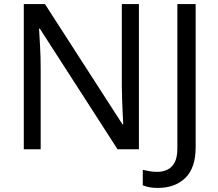

<svg xmlns="http://www.w3.org/2000/svg" viewBox="-20 -734 1073 944"><path d="M663 0H558L176 -593H172Q174 -558 177 -506Q180 -454 180 -399V0H97V-714H201L582 -123H586Q585 -139 583.5 -171Q582 -203 580.5 -241Q579 -279 579 -311V-714H663ZM756 190Q732 190 714 186.5Q696 183 682 177V101Q698 105 716 108Q734 111 754 111Q779 111 801.5 101Q824 91 838 66Q852 41 852 -4V-714H942V-11Q942 92 891 141Q840 190 756 190Z"/></svg>

Font: Noto Sans Historical
Style: Regular
Weight: 400
Designer: Monotype Design Team
Foundry: Monotype Imaging Inc.
Version: Version 2.013; ttfautohint (v1.8.4.7-5d5b)